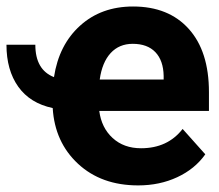

<svg xmlns="http://www.w3.org/2000/svg" viewBox="-53 -558 671 588"><path d="M370.1 9.8Q257.3 9.8 186 -56.4Q114.7 -122.6 108.4 -227.1Q39.1 -241.7 2.9 -292.5Q-33.2 -343.3 -33.2 -420.9H55.2Q55.2 -344.2 112.3 -321.8Q127.4 -420.9 192.4 -479.5Q257.3 -538.1 354.5 -538.1Q463.4 -538.1 525.1 -469.5Q586.9 -400.9 586.9 -275.9V-218.3H251Q257.8 -166.5 292 -135.3Q326.2 -104 378.9 -104Q460.4 -104 506.3 -163.1L575.7 -85.4Q543.9 -40.5 490 -15.4Q436 9.8 370.1 9.8ZM353.5 -423.8Q312 -423.8 285.9 -395.5Q259.8 -367.2 252.4 -314.5H448.2V-325.7Q447.3 -372.6 422.9 -398.2Q398.4 -423.8 353.5 -423.8Z"/></svg>

Font: RobotoInd
Style: Bold
Weight: 700
Designer: Google
Version: Version 2.001150; 2014